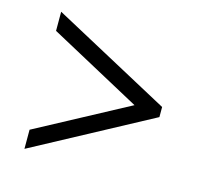

<svg xmlns="http://www.w3.org/2000/svg" viewBox="-80 -698 721 679"><g transform="rotate(15 280.5 -358.0)"><path d="M64 -107V-177L400 -357L64 -539V-609L496 -376V-339Z"/></g></svg>

Font: Noto Serif Hebrew Medium
Style: Regular
Weight: 500
Version: Version 2.003